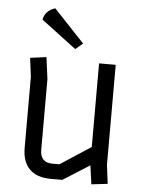

<svg xmlns="http://www.w3.org/2000/svg" viewBox="-52 -756 596 805"><g transform="rotate(5 246.0 -353.0)"><path d="M71 -419 61 -498 129 -507 141 -415V-118Q141 -64 193 -64H222L351 -148V-500H421V-79L431 0L363 8L352 -71L240 0H191Q132 0 101.5 -31Q71 -62 71 -120ZM148 -714 277 -577 246 -551 99 -662Q105 -700 148 -714Z"/></g></svg>

Font: Strong
Style: Regular
Weight: 400
Designer: Roman Shchyukin (Gaslight Type Foundry)
Foundry: Cyreal (www.cyreal.org)
Version: Version 1.001